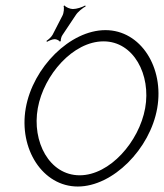

<svg xmlns="http://www.w3.org/2000/svg" viewBox="-20 -670 599 701"><path d="M118 -275C140 -397 247 -519 358 -519C468 -519 532 -397 510 -275C488 -153 381 -30 271 -30C160 -30 96 -153 118 -275ZM150 -521 151 -517C158 -521 171 -527 180 -527C186 -527 197 -522 198 -518L202 -520C201 -524 204 -537 208 -542L256 -614C264 -627 282 -641 293 -647L291 -650C281 -644 260 -637 246 -637C236 -637 219 -644 216 -650L212 -648C215 -642 213 -622 208 -613L172 -543C167 -534 156 -525 150 -521ZM74 -275C48 -126 136 11 264 11C392 11 528 -126 554 -275C580 -423 494 -560 365 -560C236 -560 100 -424 74 -275Z"/></svg>

Font: Armata Saber
Style: RgIta
Weight: 400
Designer: Jasper
Foundry: Cannot Into Space Fonts
Version: Version 0.970